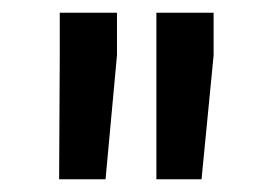

<svg xmlns="http://www.w3.org/2000/svg" viewBox="-20 -779 425 302"><path d="M73 -497 74 -690V-759H164V-692L146 -497ZM226 -497V-759H316V-692L297 -497Z"/></svg>

Font: Freesentation 7 Bold
Style: Regular
Weight: 700
Designer: glyphs from Roboto by Christian Robertson / Hangul glyphs from Noto Sans CJK(Source Han Sans) by Jang Soo-young and Kang
Foundry: PT&
Version: Version 2.001